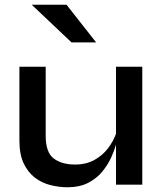

<svg xmlns="http://www.w3.org/2000/svg" viewBox="-20 -780 682 811"><path d="M581 0H470V-169Q463 -144 449 -113.5Q435 -83 411.5 -54.5Q388 -26 352 -7.5Q316 11 266 11Q230 11 193.5 2Q157 -7 127.5 -29.5Q98 -52 80 -90Q62 -128 62 -186V-498H173V-207Q173 -136 207 -110.5Q241 -85 297 -85Q344 -85 379 -104.5Q414 -124 436.5 -154Q459 -184 470 -215V-498H581ZM282 -601 114 -760H261L386 -601Z"/></svg>

Font: Syne SemiBold
Style: Regular
Weight: 600
Designer: Lucas Descroix
Foundry: Bonjour Monde
Version: Version 2.200; ttfautohint (v1.8.4)